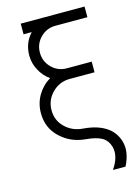

<svg xmlns="http://www.w3.org/2000/svg" viewBox="-133 -773 760 1046"><g transform="rotate(-15 247.5 -250.0)"><path d="M91 -700V-640H137Q91 -590 91 -520Q91 -476 112 -437Q133 -397 169 -372Q124 -345 97 -299Q71 -254 71 -200Q71 -117 128 -63Q187 -7 271 0Q328 5 359 22Q390 40 401 78Q416 133 370 200H441Q480 123 461 62Q446 14 408 -15Q358 -53 271 -60Q212 -64 171 -104Q131 -143 131 -200Q131 -258 172 -299Q213 -340 271 -340H411V-400H271Q221 -400 186 -435Q151 -470 151 -520Q151 -570 186 -605Q221 -640 271 -640H451V-700Z"/></g></svg>

Font: Unageo Variable
Style: Regular
Weight: 300
Designer: Richard Sepsi
Foundry: Richard Sepsi
Version: Version 2.200